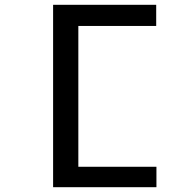

<svg xmlns="http://www.w3.org/2000/svg" viewBox="-20 -690 790 799"><path d="M201 89V-670H630V-582H306V4H631V89Z"/></svg>

Font: Inconsolata ExtraExpanded SemiBold
Style: Regular
Weight: 600
Width: 8
Monospace: yes
Designer: Raph Levien, Cyreal, Brenton Simpson
Foundry: Raph Levien, Cyreal, Google
Version: Version 3.001; ttfautohint (v1.8.2.53-6de2)